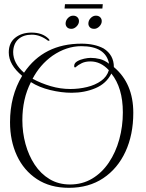

<svg xmlns="http://www.w3.org/2000/svg" viewBox="-20 -861 699 919"><path d="M310 38Q220 38 157 -3.5Q94 -45 61 -116Q28 -187 28 -276Q28 -402 86 -498Q22 -551 22 -610Q22 -656 53 -680.5Q84 -705 131 -705Q183 -705 212 -676Q217 -671 217 -668Q217 -666 214 -666Q211 -666 210 -666Q192 -680 172.5 -687.5Q153 -695 132 -695Q92 -695 68 -673.5Q44 -652 43 -612Q43 -558 95 -513Q189 -652 370 -652Q433 -652 476 -629Q525 -598 525 -540Q618 -462 618 -321Q618 -216 580.5 -135Q543 -54 474 -8Q405 38 310 38ZM317 -435Q358 -435 397 -444.5Q436 -454 464 -474Q492 -494 501 -525Q462 -567 413 -567Q389 -567 372 -559Q355 -551 340 -538Q335 -538 335 -545Q335 -559 349.5 -567.5Q364 -576 382.5 -580Q401 -584 414 -584Q436 -584 458 -578.5Q480 -573 502 -556Q486 -640 369 -640Q298 -640 231 -594Q171 -551 136 -484Q177 -462 223 -448.5Q269 -435 317 -435ZM315 22Q374 22 421 -6Q468 -34 501 -83Q534 -132 551 -194Q568 -256 568 -323Q568 -441 513 -509Q489 -461 437 -439Q385 -417 323 -417Q274 -417 220.5 -430Q167 -443 128 -468Q107 -427 97 -381.5Q87 -336 87 -286Q87 -227 102 -172Q117 -117 146 -73Q175 -29 217.5 -3.5Q260 22 315 22ZM431 -723Q417 -723 410 -730.5Q403 -738 403 -748Q403 -763 414 -774.5Q425 -786 439 -786Q452 -786 459.5 -778.5Q467 -771 467 -760Q467 -746 455.5 -734.5Q444 -723 431 -723ZM322 -723Q308 -723 301 -730.5Q294 -738 294 -748Q294 -763 305 -774.5Q316 -786 330 -786Q343 -786 350.5 -778.5Q358 -771 358 -760Q358 -746 346.5 -734.5Q335 -723 322 -723ZM289 -820 291 -841H472L470 -820Z"/></svg>

Font: Updock
Style: Regular
Weight: 400
Designer: Robert E. Leuschke
Foundry: Robert E. Leuschke
Version: Version 1.010; ttfautohint (v1.8.4.7-5d5b)